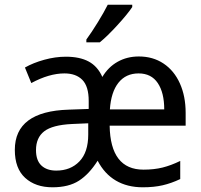

<svg xmlns="http://www.w3.org/2000/svg" viewBox="-20 -786 856 816"><path d="M769 -306V-252H446Q449 -65 590 -65Q635 -65 671 -74Q707 -83 746 -102V-25Q708 -7 671 1.5Q634 10 587 10Q521 10 472.5 -18.5Q424 -47 395 -103Q359 -46 315.5 -18Q272 10 203 10Q131 10 87 -30Q43 -70 43 -149Q43 -313 272 -320L357 -323V-357Q357 -419 330 -446.5Q303 -474 254 -474Q189 -474 113 -433L86 -499Q121 -519 168 -532Q215 -545 260 -545Q319 -545 357 -524.5Q395 -504 415 -459Q440 -501 480 -523.5Q520 -546 570 -546Q630 -546 675 -516Q720 -486 744.5 -431.5Q769 -377 769 -306ZM447 -321H678Q678 -392 650.5 -433Q623 -474 569 -474Q515 -474 483.5 -434.5Q452 -395 447 -321ZM286 -259Q203 -255 168 -228Q133 -201 133 -148Q133 -104 156 -82.5Q179 -61 219 -61Q280 -61 317.5 -100Q355 -139 355 -214V-262ZM542 -756Q522 -726 479 -679Q436 -632 404 -606H347V-618Q369 -648 395.5 -691Q422 -734 438 -766H542Z"/></svg>

Font: Noto Sans Display
Style: Regular
Weight: 400
Designer: Monotype Design team
Foundry: Monotype Imaging Inc.
Version: Version 1.000